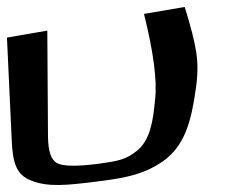

<svg xmlns="http://www.w3.org/2000/svg" viewBox="-75 -509 673 552"><path d="M203 13C293 2 340 -9 393 -45C456 -89 475 -160 488 -254C494 -294 494 -329 489 -360C484 -392 473 -435 456 -489L339 -469C366 -360 377 -279 371 -224C365 -160 357 -106 318 -75C287 -50 265 -46 207 -38C145 -30 106 -31 89 -40C72 -49 64 -73 63 -114L61 -421L-55 -401L-41 -100C-38 -41 -28 -5 17 11C64 29 116 24 203 13Z"/></svg>

Font: Gamestation Warped
Style: Regular
Weight: 400
Designer: Jonas Hecksher
Foundry: Jonas Hecksher, Playtypeª, e-types AS
Version: Version 1.003